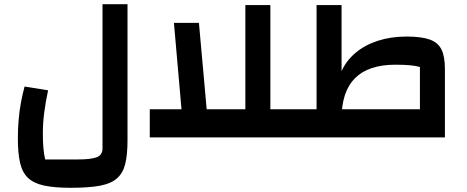

<svg xmlns="http://www.w3.org/2000/svg" viewBox="-20 -654 2221 914"><path d="M317 240Q240 240 190.5 229.5Q141 219 113.5 193Q86 167 75.5 121Q65 75 65 4Q65 -38 68.5 -81Q72 -124 79.5 -165Q87 -206 97 -242L209 -224Q197 -169 190.5 -118Q184 -67 184 -20Q184 20 186.5 49.5Q189 79 195 105H352Q413 105 440.5 94.5Q468 84 468 52V-634H587V14Q587 81 576.5 125Q566 169 537.5 194.5Q509 220 456 230Q403 240 317 240Z M848 -88 808 -545H927L968 -88ZM693 0V-134H1352V0ZM1148 -88V-630H1267V-88ZM1352 0V-134Q1363 -134 1367.5 -115.5Q1372 -97 1372 -67Q1372 -36 1367.5 -18Q1363 0 1352 0Z M1979 0V-335Q1944 -346 1863 -346Q1734 -346 1670 -282Q1606 -218 1606 -88H1487V-630H1606V-315Q1628 -365 1672.5 -402.5Q1717 -440 1779 -460Q1841 -480 1915 -480Q1985 -480 2025 -466Q2065 -452 2081.5 -418.5Q2098 -385 2098 -326V0ZM1352 0V-134H1979V0ZM1352 0Q1341 0 1336.5 -18Q1332 -36 1332 -67Q1332 -97 1336.5 -115.5Q1341 -134 1352 -134Z"/></svg>

Font: Changa SemiBold
Style: Regular
Weight: 600
Designer: Eduardo Rodriguez Tunni
Foundry: Eduardo Rodriguez Tunni
Version: Version 3.002; ttfautohint (v1.8.2)